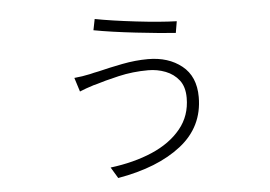

<svg xmlns="http://www.w3.org/2000/svg" viewBox="-48 -679 1096 779"><g transform="rotate(-5 500.0 -289.5)"><path d="M708 -264Q708 -309 687 -336Q666 -363 632.5 -376Q599 -389 562 -389Q499 -389 441 -375.5Q383 -362 342 -349Q340 -348 337 -348Q302 -337 281 -328Q280 -327 279 -327L261 -384Q294 -387 326 -394Q341 -398 362 -402Q406 -413 460 -423.5Q514 -434 565 -434Q648 -434 702.5 -390.5Q757 -347 757 -263Q757 -142 661.5 -67Q566 8 403 36L376 -9Q472 -21 546.5 -53Q621 -85 664.5 -138Q708 -191 708 -264ZM364 -615Q432 -602 530 -590.5Q628 -579 695 -577L687 -530Q627 -534 525.5 -545.5Q424 -557 355 -570Z"/></g></svg>

Font: LXGW 975 Gothic SC 200W
Style: Regular
Weight: 200
Version: Version 2.01;February 25, 2021